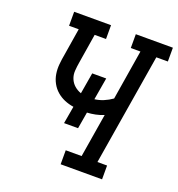

<svg xmlns="http://www.w3.org/2000/svg" viewBox="-133 -844 884 954"><g transform="rotate(20 309.5 -367.5)"><path d="M512 0H293V-74H377L415 -305Q394 -296 371.5 -291.5Q349 -287 328 -286L313 -198H239L255 -290Q229 -294 206.5 -303.5Q184 -313 165.5 -329Q147 -345 135 -367Q123 -389 119 -414Q115 -439 117.5 -465.5Q120 -492 125 -519L148 -661H97V-735H292V-662H232L207 -507Q203 -484 201.5 -461.5Q200 -439 208 -419.5Q216 -400 231.5 -386.5Q247 -373 267 -366L286 -478H360L340 -361Q364 -364 387 -373.5Q410 -383 431 -398L474 -662H423V-735H619V-662H558L461 -73H512Z"/></g></svg>

Font: Iosevka HT Extended
Style: Italic
Weight: 400
Width: 7
Italic angle: -9°
Monospace: yes
Designer: Belleve Invis
Foundry: Belleve Invis
Version: Version 32.3.0; ttfautohint (v1.8.4)